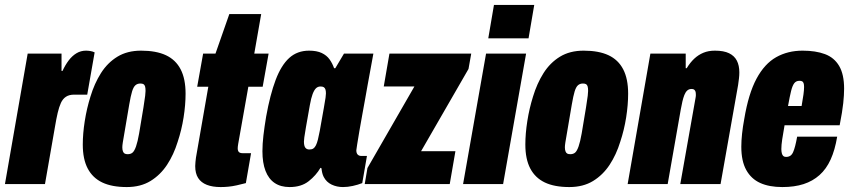

<svg xmlns="http://www.w3.org/2000/svg" viewBox="-32 -745 3443 777"><path d="M-12 0 80 -528H217V-458H221Q232 -482 246 -500.5Q260 -519 277.5 -529.5Q295 -540 316 -540Q324 -540 333.5 -538.5Q343 -537 351 -533L321 -362H268Q248 -362 235 -353.5Q222 -345 214.5 -328.5Q207 -312 201.5 -288.5Q196 -265 191 -235L150 0Z M481 12Q421 12 382 -6.5Q343 -25 323 -63Q303 -101 303 -160Q303 -204 311 -255Q319 -306 334 -354Q350 -407 376.5 -449Q403 -491 443 -515.5Q483 -540 539 -540Q600 -540 639.5 -521.5Q679 -503 699 -464.5Q719 -426 719 -366Q719 -321 711 -270Q703 -219 687 -171Q671 -119 644 -78Q617 -37 577 -12.5Q537 12 481 12ZM485 -121Q497 -121 504.5 -127.5Q512 -134 518.5 -152.5Q525 -171 531 -205Q543 -276 548.5 -310Q554 -344 555.5 -357.5Q557 -371 557 -377Q557 -389 555 -395.5Q553 -402 548.5 -404.5Q544 -407 536 -407Q524 -407 516 -400Q508 -393 502.5 -375Q497 -357 491 -322Q479 -250 473 -216Q467 -182 465 -169Q463 -156 463 -149Q463 -139 465.5 -132.5Q468 -126 472.5 -123.5Q477 -121 485 -121Z M861 12Q828 12 805 3Q782 -6 770 -24.5Q758 -43 758 -73Q758 -81 759 -89.5Q760 -98 761 -107L811 -394H766L790 -528H840L896 -688H1025L997 -528H1055L1031 -394H973L932 -163Q931 -157 930.5 -152.5Q930 -148 930 -145Q930 -135 934.5 -130Q939 -125 951 -125H984L963 -4Q944 1 926 5Q908 9 892 10.5Q876 12 861 12Z M1140 12Q1104 12 1079.5 -4.5Q1055 -21 1042.5 -53.5Q1030 -86 1030 -133Q1030 -162 1034 -196.5Q1038 -231 1045 -273Q1061 -362 1083.5 -421.5Q1106 -481 1138.5 -510.5Q1171 -540 1219 -540Q1250 -540 1270 -530.5Q1290 -521 1301.5 -505Q1313 -489 1320 -469H1325L1360 -528H1479L1455 -397Q1452 -380 1446.5 -349Q1441 -318 1434.5 -283Q1428 -248 1422.5 -215.5Q1417 -183 1413.5 -161Q1410 -139 1410 -137Q1410 -125 1415.5 -119.5Q1421 -114 1429 -114H1453L1434 -4Q1416 3 1395.5 7.5Q1375 12 1356 12Q1331 12 1310 2Q1289 -8 1278 -29Q1274 -37 1272 -45.5Q1270 -54 1269 -64L1265 -66Q1247 -35 1217 -11.5Q1187 12 1140 12ZM1220 -140Q1230 -140 1236 -144Q1242 -148 1246.5 -157Q1251 -166 1254.5 -180Q1258 -194 1262 -215Q1273 -278 1278.5 -308Q1284 -338 1285.5 -350Q1287 -362 1287 -367Q1287 -377 1285 -383Q1283 -389 1278.5 -392Q1274 -395 1265 -395Q1254 -395 1246.5 -387.5Q1239 -380 1233 -364Q1227 -348 1222 -320Q1211 -259 1206 -229.5Q1201 -200 1199.5 -189Q1198 -178 1198 -172Q1198 -155 1203.5 -147.5Q1209 -140 1220 -140Z M1444 0 1455 -65 1645 -395H1521L1544 -528H1875L1864 -466L1672 -133H1811L1788 0Z M1944 -590 1967 -725H2130L2107 -590ZM1842 0 1935 -528H2097L2004 0Z M2272 12Q2212 12 2173 -6.5Q2134 -25 2114 -63Q2094 -101 2094 -160Q2094 -204 2102 -255Q2110 -306 2125 -354Q2141 -407 2167.5 -449Q2194 -491 2234 -515.5Q2274 -540 2330 -540Q2391 -540 2430.5 -521.5Q2470 -503 2490 -464.5Q2510 -426 2510 -366Q2510 -321 2502 -270Q2494 -219 2478 -171Q2462 -119 2435 -78Q2408 -37 2368 -12.5Q2328 12 2272 12ZM2276 -121Q2288 -121 2295.5 -127.5Q2303 -134 2309.5 -152.5Q2316 -171 2322 -205Q2334 -276 2339.5 -310Q2345 -344 2346.5 -357.5Q2348 -371 2348 -377Q2348 -389 2346 -395.5Q2344 -402 2339.5 -404.5Q2335 -407 2327 -407Q2315 -407 2307 -400Q2299 -393 2293.5 -375Q2288 -357 2282 -322Q2270 -250 2264 -216Q2258 -182 2256 -169Q2254 -156 2254 -149Q2254 -139 2256.5 -132.5Q2259 -126 2263.5 -123.5Q2268 -121 2276 -121Z M2508 0 2600 -528H2743V-469H2747Q2761 -492 2777.5 -507.5Q2794 -523 2814.5 -531.5Q2835 -540 2861 -540Q2897 -540 2918.5 -529.5Q2940 -519 2950 -499.5Q2960 -480 2960 -452Q2960 -440 2958.5 -427.5Q2957 -415 2955 -401L2884 0H2721L2783 -350Q2784 -354 2784 -357Q2784 -360 2784 -363Q2784 -370 2782.5 -374.5Q2781 -379 2777.5 -382Q2774 -385 2767 -385Q2756 -385 2749 -378.5Q2742 -372 2737.5 -360.5Q2733 -349 2729.5 -334Q2726 -319 2723 -302L2670 0Z M3134 12Q3081 12 3044.5 -4.5Q3008 -21 2988 -57Q2968 -93 2968 -151Q2968 -175 2971 -203.5Q2974 -232 2980 -264Q2997 -366 3029.5 -426.5Q3062 -487 3109 -513.5Q3156 -540 3216 -540Q3269 -540 3306.5 -526Q3344 -512 3364 -478Q3384 -444 3384 -386Q3384 -361 3380.5 -327.5Q3377 -294 3366 -238H3143Q3137 -204 3133.5 -181Q3130 -158 3130 -142Q3130 -132 3132 -124.5Q3134 -117 3138 -113.5Q3142 -110 3149 -110Q3159 -110 3166 -114.5Q3173 -119 3177.5 -129Q3182 -139 3186 -154.5Q3190 -170 3194 -192H3356Q3347 -138 3329.5 -99.5Q3312 -61 3284.5 -36.5Q3257 -12 3220 0Q3183 12 3134 12ZM3157 -316H3212Q3217 -344 3219.5 -362.5Q3222 -381 3222 -393Q3222 -403 3220 -408.5Q3218 -414 3214 -416Q3210 -418 3203 -418Q3190 -418 3182.5 -408.5Q3175 -399 3169.5 -377Q3164 -355 3157 -316Z"/></svg>

Font: Archivo ExtraCondensed Black
Style: Italic
Weight: 900
Width: 2
Italic angle: -10°
Designer: Hector Gatti
Foundry: Omnibus-Type
Version: Version 2.001